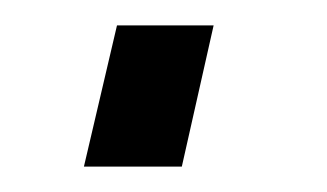

<svg xmlns="http://www.w3.org/2000/svg" viewBox="-20 -131 257 151"><path d="M72 -111H148L123 0H46Z"/></svg>

Font: Cairo
Style: Italic
Weight: 400
Italic angle: -13°
Designer: Mohamed Gaber, Accademia di Belle Arti di Urbino and others
Foundry: Kief Type Foundry, Accademia di Belle Arti di Urbino and others
Version: Version 3.011